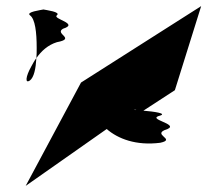

<svg xmlns="http://www.w3.org/2000/svg" viewBox="-20 -795 700 628"><path d="M64 -187 329 -373C366 -341 425 -318 504 -328C560 -340 470 -355 528 -373C566 -390 456 -405 504 -417C526 -424 485 -430 449 -433L552 -500L638 -775L245 -525ZM78 -532C91 -542 97 -570 99 -605C92 -596 87 -586 82 -577C64 -545 61 -520 78 -532ZM78 -745C64 -756 114 -762 122 -764C131 -762 180 -756 166 -745C150 -733 241 -718 186 -701C157 -684 230 -669 166 -657C137 -648 115 -628 99 -605C100 -616 100 -627 100 -639C100 -689 95 -733 78 -745ZM122 -764C124 -764 124 -764 122 -764ZM422 -435C416 -436 416 -436 422 -436C428 -436 428 -436 422 -435Z"/></svg>

Font: bitstorm
Style: ultext
Weight: 400
Version: Version 0.2